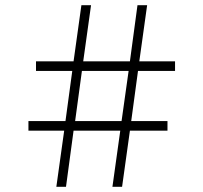

<svg xmlns="http://www.w3.org/2000/svg" viewBox="-20 -716 780 736"><path d="M411 0 441 -215H262L233 0H196L226 -215H89V-252H231L257 -444H118V-481H262L292 -696H329L299 -481H478L507 -696H544L514 -481H651V-444H509L483 -252H622V-215H478L448 0ZM473 -444H294L268 -252H446Z"/></svg>

Font: Major Mono Display
Style: Regular
Weight: 400
Designer: Emre Parlak
Foundry: Emre Parlak
Version: Version 2.000; ttfautohint (v1.8) -l 8 -r 50 -G 200 -x 14 -D